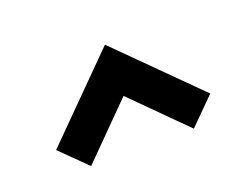

<svg xmlns="http://www.w3.org/2000/svg" viewBox="-58 -607 641 497"><g transform="rotate(-20 262.5 -358.5)"><path d="M262 -500 475 -288 404 -217 262 -359 121 -217 50 -287Z"/></g></svg>

Font: Tokeely Brookings
Style: Regular
Weight: 400
Designer: Peter Wiegel
Foundry: Peter Wiegel
Version: Version 2.001